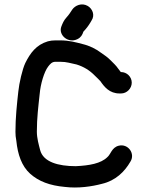

<svg xmlns="http://www.w3.org/2000/svg" viewBox="-20 -855 667 870"><path d="M377.8 -827.9C350.3 -844 320 -830.2 307.3 -811.5C298.1 -797.6 292.7 -788.4 281.6 -776.4C268.9 -762.4 263.9 -749.9 258.1 -735.1C242.9 -696.6 289.1 -656.5 331.4 -677.9C346.6 -685.6 353.2 -696.8 357.9 -711.6C370.3 -724.5 380.7 -738 389.5 -752.9L394.6 -761.6C411.8 -787.1 398.2 -815.8 377.8 -827.9ZM570.9 -122.6C593.9 -158.3 561 -205.2 518.2 -194.8C486.3 -187.1 481.7 -155.3 466.5 -143.1C437.3 -114 385 -104.9 323.3 -102C244.4 -102 175.7 -120.7 161.8 -175.3C155.8 -199.1 147 -228.4 147 -258.5C147 -320.6 153.9 -374.3 160 -430.8C163.5 -473 179.8 -529.4 198 -553.1C206.8 -564.5 215.3 -575 230.7 -575H253.9C283.1 -575 298.6 -568.4 326.7 -562.9C359.4 -552.9 386.1 -536.1 407.3 -514.6C413.7 -508.3 435.4 -487.5 434.9 -487.2C452.6 -461.2 476.4 -431.5 521.5 -431.5H528.5C555 -431.5 577 -454.4 577 -480.5C577 -506.9 554.8 -528.5 528.5 -528.5H527.4C524.3 -532.6 519.5 -538.8 516.7 -542.4C504.4 -560.2 496.2 -566.2 482 -581C465.9 -597.2 455.2 -603.8 438.1 -615.7C414.1 -633.6 387.3 -647.5 353 -655.7C323 -663.5 292.5 -672 253.9 -672H230.7C218.7 -672 207.5 -670.6 196.8 -667.7C143.9 -651.9 117 -614.3 94.8 -569.8C81.3 -541.6 66.8 -478.1 63 -440.3C56.6 -382.2 50 -322.4 50 -257.5C50 -244.2 51.1 -232.2 54.1 -216.4C60.3 -155.5 78 -102.5 116.5 -67.9C155.4 -33.1 205.4 -14.2 274.1 -8C334 -0.6 396.6 -9.8 442.6 -22.2C503.1 -36.3 544.6 -76.6 570.9 -122.6Z"/></svg>

Font: HoneyBee
Style: Blk
Weight: 700
Foundry: Cannot Into Space Fonts
Version: Version 0.89